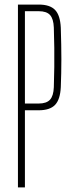

<svg xmlns="http://www.w3.org/2000/svg" viewBox="-20 -820 316 840"><path d="M58.5 0V-800H149.5Q198.5 -800 221 -776.5Q243.5 -753 246 -698.5Q248.5 -621 248.5 -560.8Q248.5 -500.5 246 -439Q243.5 -385 221 -361.2Q198.5 -337.5 148.5 -337.5H89V0ZM89 -367H148.5Q183.5 -367 198.8 -383.8Q214 -400.5 215.5 -438.5Q217 -484.5 217.5 -526.8Q218 -569 217.5 -611.2Q217 -653.5 215.5 -699.5Q214 -737.5 199 -754.2Q184 -771 149.5 -771H89Z"/></svg>

Font: Big Shoulders Display Thin ExtraLight
Style: Regular
Weight: 250
Version: Version 2.002